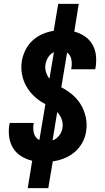

<svg xmlns="http://www.w3.org/2000/svg" viewBox="-20 -863 540 990"><path d="M123 107 146 -34Q117 -41 90.5 -57Q64 -73 48 -98.5Q32 -124 27.5 -155.5Q23 -187 28 -219L30 -229H154L153 -224Q151 -212 151.5 -199.5Q152 -187 155 -176Q158 -165 165 -155.5Q172 -146 183 -141L214 -326Q183 -342 158.5 -364.5Q134 -387 117 -416Q100 -445 93.5 -479.5Q87 -514 93 -550Q98 -579 112 -606.5Q126 -634 149 -655Q172 -676 200.5 -688Q229 -700 257 -704L280 -843H386L363 -700Q391 -693 416 -676.5Q441 -660 456 -634.5Q471 -609 474.5 -578.5Q478 -548 473 -516L471 -506H347L348 -511Q350 -522 350 -533.5Q350 -545 348 -556Q346 -567 340.5 -576.5Q335 -586 326 -592L296 -413Q327 -397 353.5 -374.5Q380 -352 397.5 -322.5Q415 -293 422.5 -257.5Q430 -222 424 -185Q420 -156 404.5 -127.5Q389 -99 364.5 -78.5Q340 -58 311 -46.5Q282 -35 252 -31L229 107ZM235 -457 258 -594Q240 -586 229 -568.5Q218 -551 215 -533Q211 -512 217 -492Q223 -472 235 -457ZM251 -139Q271 -146 285 -164Q299 -182 302 -203Q306 -226 298 -248Q290 -270 275 -285Z"/></svg>

Font: Iosevka Extrabold
Style: Italic
Weight: 800
Italic angle: -9°
Monospace: yes
Designer: Belleve Invis
Foundry: Belleve Invis
Version: Version 32.5.0; ttfautohint (v1.8.4)